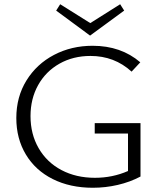

<svg xmlns="http://www.w3.org/2000/svg" viewBox="-20 -880 760 906"><path d="M405 -712 245 -830 264 -860 406 -771 547 -860 566 -830ZM643 -299V-47Q594 -21 536 -7.5Q478 6 418 6Q311 6 229 -35Q147 -76 102 -151Q57 -226 57 -323Q57 -423 105 -500.5Q153 -578 235 -621Q317 -664 417 -664Q551 -664 642 -586L601 -542Q520 -616 407 -616Q325 -616 260.5 -579.5Q196 -543 160 -478.5Q124 -414 124 -332Q124 -247 162.5 -180.5Q201 -114 270 -77.5Q339 -41 428 -41Q511 -41 584 -73V-250H427V-299Z"/></svg>

Font: Ysabeau SC Semilight
Style: Regular
Weight: 300
Designer: Christian Thalmann (Catharsis Fonts)
Version: Version 0.003